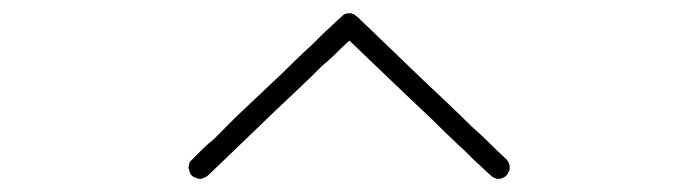

<svg xmlns="http://www.w3.org/2000/svg" viewBox="-20 -648 1040 289"><path d="M494.1 -623Q495.1 -624 496.1 -625Q498 -626 499 -627Q501 -627 502 -627.9Q503.9 -627.9 505.9 -627.9Q506.8 -627.9 508.8 -627.9Q510.7 -627 511.7 -627Q514.6 -626 515.6 -624Q517.6 -623 517.6 -623Q543 -598.6 568.4 -574.2Q593.8 -549.8 619.1 -525.4Q636.7 -508.8 654.3 -492.2Q671.9 -475.6 689.5 -458Q703.1 -446.3 715.8 -433.6Q728.5 -420.9 742.2 -408.2Q744.1 -406.2 745.1 -404.3Q746.1 -401.4 747.1 -399.4Q747.1 -397.5 747.1 -395.5Q747.1 -394.5 747.1 -393.6Q747.1 -390.6 745.1 -388.7Q744.1 -385.7 742.2 -383.8Q740.2 -381.8 738.3 -380.9Q736.3 -379.9 733.4 -378.9Q730.5 -378.9 727.5 -378.9Q725.6 -379.9 722.7 -380.9Q720.7 -381.8 718.8 -383.8Q710.9 -390.6 704.1 -397.5Q696.3 -404.3 689.5 -411.1Q683.6 -417 677.7 -422.9Q671.9 -427.7 666 -433.6Q648.4 -450.2 630.9 -467.8Q613.3 -484.4 595.7 -501Q573.2 -522.5 550.8 -543.9Q528.3 -565.4 505.9 -586.9Q495.1 -577.1 485.4 -567.4Q475.6 -557.6 464.8 -548.8Q447.3 -531.2 429.7 -514.6Q412.1 -498 394.5 -481.4Q369.1 -457 343.8 -432.6Q318.4 -408.2 293 -383.8Q291 -381.8 288.1 -380.9Q286.1 -379.9 283.2 -378.9Q282.2 -378.9 281.2 -378.9Q279.3 -378.9 278.3 -378.9Q275.4 -379.9 273.4 -380.9Q270.5 -381.8 268.6 -383.8Q266.6 -385.7 265.6 -388.7Q264.6 -390.6 264.6 -393.6Q263.7 -394.5 263.7 -395.5Q263.7 -397.5 264.6 -399.4Q264.6 -401.4 265.6 -404.3Q267.6 -406.2 269.5 -408.2Q277.3 -416 285.2 -423.8Q293 -431.6 301.8 -438.5Q319.3 -456.1 335.9 -472.7Q353.5 -489.3 371.1 -505.9Q388.7 -522.5 406.2 -539.1Q423.8 -556.6 441.4 -573.2Q447.3 -578.1 453.1 -584Q459 -589.8 464.8 -595.7Q471.7 -602.5 479.5 -609.4Q486.3 -616.2 494.1 -623Z"/></svg>

Font: LetsEatIcons
Style: Regular
Weight: 400
Designer: Swedish Technologies
Foundry: Swedish Technologies
Version: Version 1.26.0